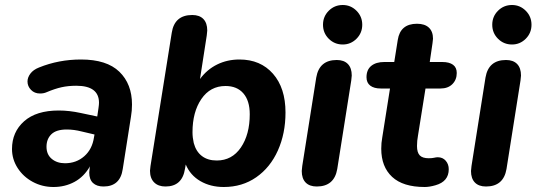

<svg xmlns="http://www.w3.org/2000/svg" viewBox="-20 -738 2146 768"><path d="M28 -142Q28 -210 76.5 -253Q125 -296 215 -296Q257 -296 303 -286L369 -272L374 -306Q376 -320 376 -327Q376 -395 285 -395Q253 -395 226 -389Q199 -383 166 -369Q155 -364 140 -364Q118 -364 104 -378.5Q90 -393 90 -412Q90 -428 101.5 -443.5Q113 -459 136 -468Q215 -500 304 -500Q407 -500 457.5 -451Q508 -402 508 -320Q508 -295 504 -272L471 -62Q461 8 394 8Q367 8 352 -6Q337 -20 337 -48Q338 -59 339 -69L340 -73Q316 -31 278 -10.5Q240 10 194 10Q149 10 111 -10.5Q73 -31 50.5 -66Q28 -101 28 -142ZM240 -85Q285 -85 317 -113Q349 -141 356 -189L358 -200L307 -212Q276 -220 247 -220Q205 -220 185.5 -201Q166 -182 166 -151Q166 -120 187 -102.5Q208 -85 240 -85Z M723 -80 720 -63Q709 8 642 8Q613 8 596.5 -8.5Q580 -25 580 -55Q580 -60 582 -74L667 -607Q678 -678 749 -678Q778 -678 793.5 -662Q809 -646 809 -616Q808 -606 807 -596L780 -422Q808 -460 848.5 -480Q889 -500 938 -500Q1022 -500 1072 -443Q1122 -386 1122 -288Q1122 -204 1091.5 -136Q1061 -68 1005 -29Q949 10 875 10Q822 10 781.5 -13.5Q741 -37 723 -80ZM979 -281Q979 -335 953.5 -364.5Q928 -394 882 -394Q821 -394 785.5 -342Q750 -290 750 -209Q750 -188 755 -166Q764 -132 787.5 -114Q811 -96 847 -96Q908 -96 943.5 -148Q979 -200 979 -281Z M1187 -54Q1188 -64 1189 -74L1245 -428Q1257 -498 1327 -498Q1356 -498 1371.5 -482Q1387 -466 1387 -436Q1386 -426 1385 -416L1329 -62Q1317 8 1247 8Q1218 8 1202.5 -8Q1187 -24 1187 -54ZM1272 -639Q1272 -672 1295 -695Q1318 -718 1351 -718Q1383 -718 1406 -695Q1429 -672 1429 -639Q1429 -606 1406 -583Q1383 -560 1351 -560Q1318 -560 1295 -583Q1272 -606 1272 -639Z M1505 -143Q1505 -167 1509 -188L1540 -384H1503Q1476 -384 1461 -395.5Q1446 -407 1446 -429Q1446 -459 1465 -474.5Q1484 -490 1517 -490H1557L1571 -578Q1581 -643 1648 -643Q1679 -643 1695.5 -627.5Q1712 -612 1712 -583Q1711 -574 1710 -565L1699 -490H1749Q1777 -490 1792 -479Q1807 -468 1807 -446Q1807 -419 1789.5 -401.5Q1772 -384 1742 -384H1682L1652 -196Q1648 -175 1648 -154Q1648 -128 1659 -116.5Q1670 -105 1695 -105Q1708 -105 1716.5 -107Q1725 -109 1731 -109Q1751 -109 1763 -95Q1775 -81 1775 -61Q1775 -12 1722 3Q1698 10 1679 10Q1592 10 1548.5 -30.5Q1505 -71 1505 -143Z M1864 -54Q1865 -64 1866 -74L1922 -428Q1934 -498 2004 -498Q2033 -498 2048.5 -482Q2064 -466 2064 -436Q2063 -426 2062 -416L2006 -62Q1994 8 1924 8Q1895 8 1879.5 -8Q1864 -24 1864 -54ZM1949 -639Q1949 -672 1972 -695Q1995 -718 2028 -718Q2060 -718 2083 -695Q2106 -672 2106 -639Q2106 -606 2083 -583Q2060 -560 2028 -560Q1995 -560 1972 -583Q1949 -606 1949 -639Z"/></svg>

Font: SN Pro Bold
Style: Bold Italic
Weight: 700
Italic angle: -9°
Designer: Tobias Whetton
Foundry: Supernotes
Version: Version 1.003